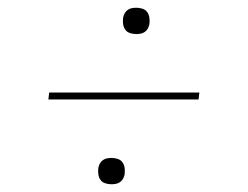

<svg xmlns="http://www.w3.org/2000/svg" viewBox="-20 -588 640 496"><path d="M332 -500Q324 -500 316 -502.5Q308 -505 303.5 -511.5Q299 -518 298 -526Q297 -534 298 -542Q299 -548 302 -553.5Q305 -559 310 -562.5Q315 -566 321 -567Q327 -568 332 -568Q340 -568 348 -565.5Q356 -563 360.5 -556.5Q365 -550 366 -542Q367 -534 366 -526Q365 -520 362 -514.5Q359 -509 354 -505.5Q349 -502 343 -501Q337 -500 332 -500ZM493 -331H105L107 -349H495ZM268 -112Q260 -112 252 -114.5Q244 -117 239.5 -123.5Q235 -130 234 -138Q233 -146 234 -154Q235 -160 238 -165.5Q241 -171 246 -174.5Q251 -178 257 -179Q263 -180 268 -180Q276 -180 284 -177.5Q292 -175 296.5 -168.5Q301 -162 302 -154Q303 -146 302 -138Q301 -132 298 -126.5Q295 -121 290 -117.5Q285 -114 279 -113Q273 -112 268 -112Z"/></svg>

Font: Iosevka HT Thin Extended
Style: Italic
Weight: 100
Width: 7
Italic angle: -9°
Monospace: yes
Designer: Belleve Invis
Foundry: Belleve Invis
Version: Version 32.3.0; ttfautohint (v1.8.4)